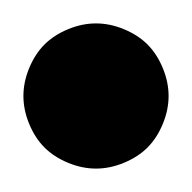

<svg xmlns="http://www.w3.org/2000/svg" viewBox="-82 -144 164 164"><path d="M57 -86Q62 -74 62 -62Q62 -50 57 -38Q52 -26 44 -18Q36 -10 24 -5Q12 0 0 0Q-12 0 -24 -5Q-36 -10 -44 -18Q-52 -26 -57 -38Q-62 -50 -62 -62Q-62 -74 -57 -86Q-52 -98 -44 -106Q-36 -114 -24 -119Q-12 -124 0 -124Q12 -124 24 -119Q36 -114 44 -106Q52 -98 57 -86Z"/></svg>

Font: DSEG14 Classic Mini
Style: Bold Italic
Weight: 700
Italic angle: -5°
Designer: Keshikan(Twitter:@keshinomi_88pro)
Version: Version 0.46